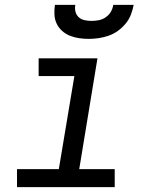

<svg xmlns="http://www.w3.org/2000/svg" viewBox="-20 -770 640 790"><path d="M50 0V-74H222L286 -457H139V-530H381L306 -74H452V0ZM345 -610Q325 -610 305 -613Q285 -616 267.5 -623Q250 -630 235.5 -643Q221 -656 213 -673Q205 -690 204 -710Q203 -730 206 -750H290Q287 -736 290.5 -722Q294 -708 304 -699Q314 -690 328 -687Q342 -684 357 -684Q372 -684 387 -687Q402 -690 415 -699Q428 -708 436 -721.5Q444 -735 446 -750H530Q526 -729 518.5 -709.5Q511 -690 497 -673Q483 -656 465 -643Q447 -630 426.5 -623Q406 -616 385.5 -613Q365 -610 345 -610Z"/></svg>

Font: Iosevka Curly Extended Oblique
Style: Regular
Weight: 400
Width: 7
Italic angle: -9°
Monospace: yes
Designer: Belleve Invis
Foundry: Belleve Invis
Version: Version 11.1.0; ttfautohint (v1.8.3)